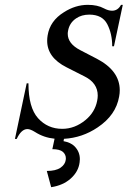

<svg xmlns="http://www.w3.org/2000/svg" viewBox="-20 -567 530 797"><path d="M206.5 8.8Q162.1 4.4 125.5 -19Q106 -31.2 93.8 -31.2Q68.4 -31.2 49.3 9.8H42L90.8 -221.2H98.1Q98.1 -120.6 137.9 -76.4Q177.7 -32.2 238.3 -32.2Q290.5 -32.2 335 -68.8Q374 -101.1 383.3 -148.4Q385.7 -160.2 385.7 -170.4Q385.7 -222.2 331.5 -249.5L256.3 -287.6Q175.8 -328.1 175.8 -397.9Q175.8 -408.7 177.7 -419.9Q187.5 -480.5 245.1 -516.1Q293 -546.9 344.7 -546.9Q384.8 -546.9 411.6 -532.2Q429.7 -522.5 445.3 -522.5Q469.2 -522.5 482.4 -546.9H489.7L453.1 -375H445.8Q445.8 -426.8 425.3 -466.6Q404.8 -506.3 350.6 -506.3Q318.8 -506.3 295.9 -490.7Q268.6 -472.2 262.7 -439.9Q261.2 -433.1 261.2 -426.8Q261.2 -385.7 313 -358.9L380.9 -323.7Q477.1 -273.9 477.1 -192.4Q477.1 -179.7 474.6 -166.5Q461.4 -88.9 385.3 -38.1Q321.8 4.9 245.6 9.3L243.7 19Q273.4 24.4 289.1 40Q311.5 62.5 311.5 93.8Q311.5 100.1 310.5 106.9Q305.7 145.5 273.4 174.3Q241.7 202.6 192.4 210L174.3 142.6Q211.4 142.6 231 129.4Q250.5 115.7 252.9 96.7Q253.4 93.3 253.4 90.3Q253.4 74.7 241.2 63.5Q228 52.2 197.3 52.2Z"/></svg>

Font: Modern Antiqua
Style: Book Oblique
Weight: 400
Italic angle: -12°
Designer: Wojciech Kalinowski "wmk69" (wmk69@o2.pl)
Foundry: Wojciech Kalinowski "wmk69" (wmk69@o2.pl)
Version: Version 3.1.0; 2021-05-28